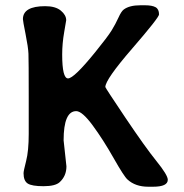

<svg xmlns="http://www.w3.org/2000/svg" viewBox="-20 -707 699 728"><path d="M66.9 -634.3Q66.9 -683.6 151.4 -683.6Q190.4 -683.6 210.7 -666.7Q231 -649.9 231 -630.4Q231 -629.4 223.4 -585.4Q215.8 -541.5 215.8 -500.5Q215.8 -409.7 238 -409.7Q260.3 -409.7 340.3 -508.3Q388.7 -567.9 403.3 -591.8Q418 -615.7 429 -639.9Q439.9 -664.1 449.2 -670.9Q470.7 -687 512.2 -687H529.8Q556.6 -687 569.8 -679.7Q583 -672.4 583 -652.3Q583 -640.6 481.2 -522.9Q379.4 -405.3 379.4 -377Q379.4 -374 454.8 -261.7Q530.3 -149.4 573.2 -96.2Q616.2 -43 616.2 -25.4Q616.2 1 560.5 1H542Q493.2 1 463.4 -26.4Q450.2 -38.1 410.6 -107.9Q371.1 -177.7 331.3 -231.7Q291.5 -285.6 269 -285.6Q221.2 -285.6 221.2 -174.8L231.9 -76.2Q231.9 -39.6 206.1 -16.1Q189.5 -1 145 -1Q100.6 -1 85 -11.2Q69.3 -21.5 69.3 -50.3Q69.3 -58.6 79.1 -96.7Q88.9 -134.8 88.9 -199.2V-339.8Q88.9 -478.5 87.9 -503.2Q86.9 -527.8 76.9 -577.9Q66.9 -627.9 66.9 -634.3Z"/></svg>

Font: Averia Libre
Style: Bold
Weight: 700
Version: Version 1.002